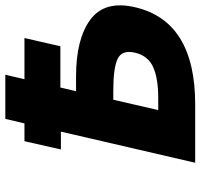

<svg xmlns="http://www.w3.org/2000/svg" viewBox="-36 -718 754 722"><g transform="rotate(-90 341.0 -357.0)"><path d="M359 -448H415Q556 -448 628.5 -394Q701 -340 675 -227Q623 0 309 0H90L207 -505H140L171 -642H238L255 -714H421L404 -642H559L528 -507H373ZM334 -139Q408 -139 450.5 -158.5Q493 -178 504 -227Q515 -276 480 -292Q445 -308 361 -308H327L288 -139Z"/></g></svg>

Font: Passageway
Style: BdIt
Weight: 700
Foundry: Ascender Corporation
Version: Version 1.11